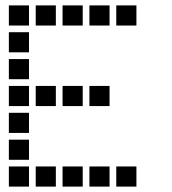

<svg xmlns="http://www.w3.org/2000/svg" viewBox="-20 -708 640 715"><path d="M14 -688Q13 -688 13 -688Q13 -688 13 -687V-614Q13 -613 13 -613Q13 -613 14 -613H87Q88 -613 88 -613Q88 -613 88 -614V-687Q88 -688 88 -688Q88 -688 87 -688ZM114 -688Q113 -688 113 -688Q113 -688 113 -687V-614Q113 -613 113 -613Q113 -613 114 -613H187Q188 -613 188 -613Q188 -613 188 -614V-687Q188 -688 188 -688Q188 -688 187 -688ZM214 -688Q213 -688 213 -688Q213 -688 213 -687V-614Q213 -613 213 -613Q213 -613 214 -613H287Q288 -613 288 -613Q288 -613 288 -614V-687Q288 -688 288 -688Q288 -688 287 -688ZM314 -688Q313 -688 313 -688Q313 -688 313 -687V-614Q313 -613 313 -613Q313 -613 314 -613H387Q388 -613 388 -613Q388 -613 388 -614V-687Q388 -688 388 -688Q388 -688 387 -688ZM414 -688Q413 -688 413 -688Q413 -688 413 -687V-614Q413 -613 413 -613Q413 -613 414 -613H487Q488 -613 488 -613Q488 -613 488 -614V-687Q488 -688 488 -688Q488 -688 487 -688ZM14 -588Q13 -588 13 -588Q13 -588 13 -587V-514Q13 -513 13 -513Q13 -513 14 -513H87Q88 -513 88 -513Q88 -513 88 -514V-587Q88 -588 88 -588Q88 -588 87 -588ZM14 -488Q13 -488 13 -488Q13 -488 13 -487V-414Q13 -413 13 -413Q13 -413 14 -413H87Q88 -413 88 -413Q88 -413 88 -414V-487Q88 -488 88 -488Q88 -488 87 -488ZM14 -388Q13 -388 13 -388Q13 -388 13 -387V-314Q13 -313 13 -313Q13 -313 14 -313H87Q88 -313 88 -313Q88 -313 88 -314V-387Q88 -388 88 -388Q88 -388 87 -388ZM114 -388Q113 -388 113 -388Q113 -388 113 -387V-314Q113 -313 113 -313Q113 -313 114 -313H187Q188 -313 188 -313Q188 -313 188 -314V-387Q188 -388 188 -388Q188 -388 187 -388ZM214 -388Q213 -388 213 -388Q213 -388 213 -387V-314Q213 -313 213 -313Q213 -313 214 -313H287Q288 -313 288 -313Q288 -313 288 -314V-387Q288 -388 288 -388Q288 -388 287 -388ZM314 -388Q313 -388 313 -388Q313 -388 313 -387V-314Q313 -313 313 -313Q313 -313 314 -313H387Q388 -313 388 -313Q388 -313 388 -314V-387Q388 -388 388 -388Q388 -388 387 -388ZM14 -288Q13 -288 13 -288Q13 -288 13 -287V-214Q13 -213 13 -213Q13 -213 14 -213H87Q88 -213 88 -213Q88 -213 88 -214V-287Q88 -288 88 -288Q88 -288 87 -288ZM14 -188Q13 -188 13 -188Q13 -188 13 -187V-114Q13 -113 13 -113Q13 -113 14 -113H87Q88 -113 88 -113Q88 -113 88 -114V-187Q88 -188 88 -188Q88 -188 87 -188ZM14 -88Q13 -88 13 -88Q13 -88 13 -87V-14Q13 -13 13 -13Q13 -13 14 -13H87Q88 -13 88 -13Q88 -13 88 -14V-87Q88 -88 88 -88Q88 -88 87 -88ZM114 -88Q113 -88 113 -88Q113 -88 113 -87V-14Q113 -13 113 -13Q113 -13 114 -13H187Q188 -13 188 -13Q188 -13 188 -14V-87Q188 -88 188 -88Q188 -88 187 -88ZM214 -88Q213 -88 213 -88Q213 -88 213 -87V-14Q213 -13 213 -13Q213 -13 214 -13H287Q288 -13 288 -13Q288 -13 288 -14V-87Q288 -88 288 -88Q288 -88 287 -88ZM314 -88Q313 -88 313 -88Q313 -88 313 -87V-14Q313 -13 313 -13Q313 -13 314 -13H387Q388 -13 388 -13Q388 -13 388 -14V-87Q388 -88 388 -88Q388 -88 387 -88ZM414 -88Q413 -88 413 -88Q413 -88 413 -87V-14Q413 -13 413 -13Q413 -13 414 -13H487Q488 -13 488 -13Q488 -13 488 -14V-87Q488 -88 488 -88Q488 -88 487 -88Z"/></svg>

Font: Doto Black
Style: Bold
Weight: 700
Monospace: yes
Version: Version 1.000